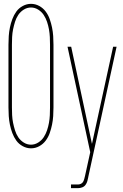

<svg xmlns="http://www.w3.org/2000/svg" viewBox="-20 -763 640 998"><path d="M141 8Q119 8 98.5 -3Q78 -14 65 -32Q52 -50 44 -71.5Q36 -93 31.5 -115Q27 -137 25.5 -159.5Q24 -182 24 -205V-530Q24 -553 25.5 -575.5Q27 -598 31.5 -620Q36 -642 44 -663.5Q52 -685 65 -703Q78 -721 98.5 -732Q119 -743 141 -743Q164 -743 184 -732Q204 -721 217.5 -703Q231 -685 238.5 -663.5Q246 -642 250.5 -620Q255 -598 256.5 -575.5Q258 -553 258 -530V-205Q258 -182 256.5 -159.5Q255 -137 250.5 -115Q246 -93 238.5 -71.5Q231 -50 217.5 -32Q204 -14 184 -3Q164 8 141 8ZM141 -11Q161 -11 178.5 -22Q196 -33 207 -49.5Q218 -66 224.5 -85.5Q231 -105 234.5 -124.5Q238 -144 239 -164.5Q240 -185 240 -205V-530Q240 -550 239 -570.5Q238 -591 234.5 -610.5Q231 -630 224.5 -649.5Q218 -669 207 -685.5Q196 -702 178.5 -713Q161 -724 141 -724Q121 -724 103.5 -713Q86 -702 75 -685.5Q64 -669 58 -649.5Q52 -630 48 -610.5Q44 -591 43 -570.5Q42 -550 42 -530V-205Q42 -185 43 -164.5Q44 -144 48 -124.5Q52 -105 58 -85.5Q64 -66 75 -49.5Q86 -33 103.5 -22Q121 -11 141 -11ZM349 215V196H385Q393 196 400.5 192.5Q408 189 412 182Q416 175 418 167Q420 159 422 151L449 28L331 -520H350L458 -15L568 -520H586L439 156Q439 156 439 156Q439 156 439 156V157Q437 168 434 178.5Q431 189 424.5 198Q418 207 407 211Q396 215 385 215Z"/></svg>

Font: Iosevka SS04 Thin Extended
Style: Regular
Weight: 100
Width: 7
Monospace: yes
Designer: Belleve Invis
Foundry: Belleve Invis
Version: Version 19.0.0; ttfautohint (v1.8.4)